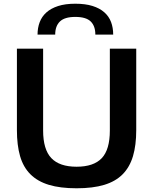

<svg xmlns="http://www.w3.org/2000/svg" viewBox="-20 -1003 824 1033"><path d="M392 10Q304 10 243 -8.5Q182 -27 143.5 -65.5Q105 -104 88 -163Q71 -222 71 -303V-741H212V-301Q212 -199 256 -152.5Q300 -106 392 -106Q484 -106 527.5 -152Q571 -198 571 -301V-741H713V-303Q713 -222 695.5 -163Q678 -104 640 -65.5Q602 -27 541 -8.5Q480 10 392 10ZM493 -817Q493 -863 468 -887.5Q443 -912 385 -912Q328 -912 302.5 -887.5Q277 -863 277 -817H182Q182 -853 193.5 -883.5Q205 -914 229.5 -936Q254 -958 292.5 -970.5Q331 -983 385 -983Q439 -983 477.5 -971Q516 -959 541 -937Q566 -915 577.5 -884.5Q589 -854 589 -817Z"/></svg>

Font: Encode Sans Normal
Style: SemiBold
Weight: 600
Designer: Pablo Impallari, Andres Torresi
Foundry: Pablo Impallari, Andres Torresi
Version: Version 1.000; ttfautohint (v1.00) -l 8 -r 50 -G 200 -x 14 -